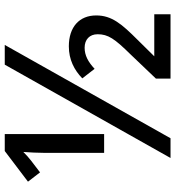

<svg xmlns="http://www.w3.org/2000/svg" viewBox="16 -770 754 827"><g transform="rotate(-90 393.5 -357.0)"><path d="M126 0H211L613 -714H528ZM148 -541V-286H229V-714H156L24 -614L64 -562L115 -601C127 -610 141 -623 152 -634C150 -607 148 -572 148 -541ZM468 0H745V-70H564L635 -142C703 -210 740 -253 740 -320C740 -393 690 -438 607 -438C550 -438 505 -415 469 -380L510 -327C540 -355 568 -370 601 -370C636 -370 659 -349 659 -314C659 -269 640 -241 572 -172L468 -63Z"/></g></svg>

Font: Noto Sans SemiCondensed Medium
Style: Regular
Weight: 500
Width: 4
Designer: Monotype Design Team
Foundry: Monotype Imaging Inc.
Version: Version 2.013